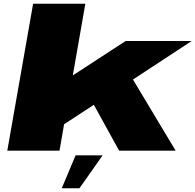

<svg xmlns="http://www.w3.org/2000/svg" viewBox="-20 -805 1044 1026"><path d="M19 0H298L322.5 -141L481.5 -245L616.5 0H918.5L690.5 -380L1004.5 -586H651.5L369 -402L436 -785H157ZM310 201H404.5L528.5 25H384Z"/></svg>

Font: Anybody ExtraExpanded Black
Style: Italic
Weight: 900
Width: 8
Italic angle: -10°
Version: Version 1.113;gftools[0.9.25]